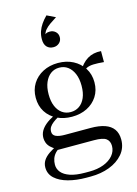

<svg xmlns="http://www.w3.org/2000/svg" viewBox="-157 -933 903 1267"><g transform="rotate(-15 294.5 -299.5)"><path d="M292 -851 350 -823Q324 -807 303 -792Q282 -777 269 -761.5Q256 -746 252 -726L247 -728Q253 -733 261 -737.5Q269 -742 285 -742Q308 -742 324 -727.5Q340 -713 340 -690Q340 -666 323.5 -651Q307 -636 284 -636Q256 -636 239 -653.5Q222 -671 222 -706Q222 -735 230.5 -759.5Q239 -784 254.5 -806.5Q270 -829 292 -851ZM579 -455Q536 -459 507.5 -458Q479 -457 461 -448Q443 -439 430 -419L417 -434Q432 -460 449 -479Q466 -498 486 -510Q506 -522 529 -527Q552 -532 579 -530ZM283 -161Q226 -161 180.5 -183.5Q135 -206 109 -247Q83 -288 83 -343Q83 -398 109 -439.5Q135 -481 180.5 -504.5Q226 -528 283 -528Q341 -528 386 -504.5Q431 -481 457.5 -439.5Q484 -398 484 -343Q484 -288 457.5 -247Q431 -206 386 -183.5Q341 -161 283 -161ZM283 -193Q316 -193 341.5 -210.5Q367 -228 381.5 -261.5Q396 -295 396 -343Q396 -391 381.5 -425Q367 -459 342 -477.5Q317 -496 283 -496Q250 -496 225 -477.5Q200 -459 185.5 -425Q171 -391 171 -343Q171 -295 185.5 -261.5Q200 -228 225 -210.5Q250 -193 283 -193ZM269 252Q202 252 146.5 237Q91 222 58 192Q25 162 25 117Q25 91 38.5 69.5Q52 48 79.5 29Q107 10 147 -8L162 10Q135 22 119.5 39Q104 56 97.5 75.5Q91 95 91 116Q91 145 110 168Q129 191 168.5 204.5Q208 218 270 218H299Q355 218 397 202Q439 186 463 157.5Q487 129 487 93Q487 60 465 43Q443 26 381 26H122L128 17Q104 4 89.5 -10.5Q75 -25 69 -41.5Q63 -58 63 -74Q63 -100 75 -121.5Q87 -143 110 -162Q133 -181 167 -198L193 -183Q172 -171 156.5 -159Q141 -147 132 -133.5Q123 -120 123 -101Q123 -78 144.5 -68Q166 -58 206 -58H382Q439 -58 478 -44.5Q517 -31 537 -3Q557 25 557 68Q557 125 521.5 166.5Q486 208 428 230Q370 252 300 252Z"/></g></svg>

Font: Roboto Serif 144pt
Style: Regular
Weight: 400
Version: Version 1.008